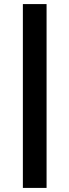

<svg xmlns="http://www.w3.org/2000/svg" viewBox="-20 -720 340 940"><path d="M92 -700H208V200H92Z"/></svg>

Font: PT Root UI Bold
Style: Regular
Weight: 700
Designer: Vitaly Kuzmin
Foundry: ParaType Ltd.
Version: Version 2.000G